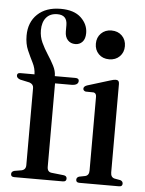

<svg xmlns="http://www.w3.org/2000/svg" viewBox="-52 -758 606 800"><g transform="rotate(5 251.0 -358.0)"><path d="M173 -55Q173 -33.5 191.5 -31.5L241.5 -26Q255.5 -24.5 255.5 -12.5Q255.5 0 241 0H37.5Q23.5 0 23.5 -12Q23.5 -22.5 36 -26L65.5 -31Q83.5 -35 83.5 -54V-377Q83.5 -392.5 66.5 -398.5L27 -407Q12 -412.5 12 -423Q12 -434 25 -434H84.5Q84 -459 72.2 -482Q60.5 -505 49 -531.2Q37.5 -557.5 37.5 -592Q37.5 -648 73 -681.8Q108.5 -715.5 170 -715.5Q226 -715.5 255 -688Q284 -660.5 284 -624Q284 -599.5 272.2 -587Q260.5 -574.5 242.5 -574.5Q223 -574.5 211 -587.5Q199 -600.5 199 -623.5V-650Q199 -692 158 -692Q128 -692 111.5 -672.8Q95 -653.5 95 -619.5Q95 -592.5 106.2 -568.2Q117.5 -544 132.2 -521.5Q147 -499 158.2 -477.2Q169.5 -455.5 169.5 -434H255Q270.5 -434 270.5 -423Q270.5 -404 240.5 -404H173ZM388.5 -523.5Q361.5 -523.5 344.8 -540.5Q328 -557.5 328 -583.5Q328 -610 345 -627Q362 -644 388.5 -644Q415.5 -644 432.5 -627Q449.5 -610 449.5 -583.5Q449.5 -557.5 432.5 -540.5Q415.5 -523.5 388.5 -523.5ZM438.5 -425V-55Q438.5 -34.5 454.5 -30.5L479.5 -26Q490 -22 490 -12Q490 0 476 0H310Q296 0 296 -12Q296 -21.5 306.5 -25.5L332 -30.5Q348 -34.5 348 -54.5V-363Q348 -378 336.5 -380.5L303 -381Q292.5 -384 292.5 -392.5Q292.5 -402 306.5 -407L399 -435.5Q415.5 -441 424 -441Q438.5 -441 438.5 -425Z"/></g></svg>

Font: Fraunces 144pt S050
Style: Regular
Weight: 400
Version: Version 1.000; ttfautohint (v1.8.3)